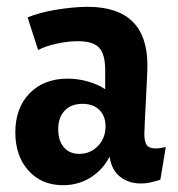

<svg xmlns="http://www.w3.org/2000/svg" viewBox="-20 -532 522 564"><path d="M165 12Q102 12 63.5 -31Q25 -74 25 -143Q25 -215 67 -258Q109 -301 179 -301Q208 -301 237 -293Q266 -285 289 -270V-326Q289 -373 271 -392Q253 -411 209 -411Q179 -411 145.5 -403.5Q112 -396 92 -385L61 -481Q76 -487 97 -493Q118 -499 142 -503Q166 -507 191 -509.5Q216 -512 237 -512Q413 -512 413 -340Q413 -325 411.5 -296Q410 -267 408.5 -235.5Q407 -204 405.5 -177Q404 -150 404 -139Q404 -116 411 -106Q418 -96 437 -96Q450 -96 467 -100L451 -4Q435 1 421.5 4Q408 7 394 7Q357 7 332 -13.5Q307 -34 302 -72Q282 -33 246 -10.5Q210 12 165 12ZM213 -80Q245 -80 267.5 -103Q290 -126 290 -161Q290 -191 272 -209Q254 -227 222 -227Q189 -227 170 -207Q151 -187 151 -152Q151 -119 167.5 -99.5Q184 -80 213 -80Z"/></svg>

Font: Cantora One
Style: Regular
Weight: 400
Designer: Pablo Impallari, Rodrigo Fuenzalida
Foundry: Pablo Impallari
Version: Version 1.002; ttfautohint (v0.8) -G 200 -r 50